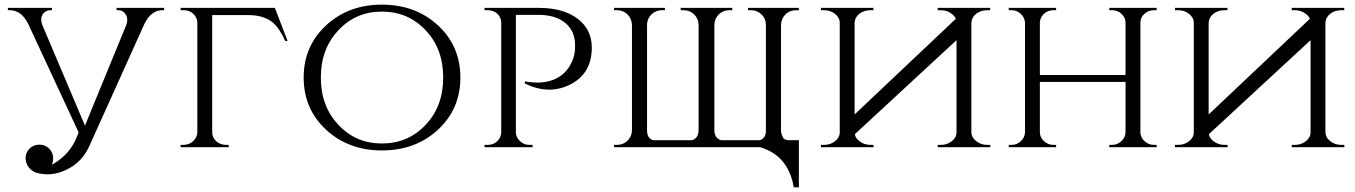

<svg xmlns="http://www.w3.org/2000/svg" viewBox="-20 -634 5836 827"><path d="M308 -87 307 -89 101 -532Q72 -590 22 -590H14V-600H204V-590H197Q177 -590 165 -574Q152 -555 162 -527L346 -93L525 -529Q533 -556 520 -574Q509 -590 490 -590H482V-600H687V-590H679Q631 -590 602 -531L368 -12Q336 65 264 98Q199 129 133 109Q93 91 90 48Q90 24 107 6Q125 -11 150 -11Q174 -11 192 6Q209 24 209 48Q209 63 203 76Q217 68 231 58Q285 19 309 -40L319 -63Q314 -75 308 -87Z M1209 -457Q1184 -512 1155 -537Q1116 -569 1050 -569H894V-64Q894 -42 911 -26Q929 -10 953 -10H965V0H758V-10H770Q794 -10 812 -26Q829 -42 830 -64V-537Q829 -559 812 -575Q796 -590 772 -590H758V-600H1164L1219 -457Z M1864 -527Q1963 -437 1963 -300Q1963 -163 1864 -73Q1768 14 1625 14Q1483 14 1387 -73Q1288 -163 1288 -300Q1288 -437 1387 -527Q1483 -614 1625 -614Q1768 -614 1864 -527ZM1812 -95Q1889 -175 1889 -300Q1889 -425 1812 -505Q1737 -584 1625 -584Q1513 -584 1439 -505Q1362 -425 1362 -300Q1362 -175 1439 -95Q1513 -16 1625 -16Q1737 -16 1812 -95Z M2301 -600Q2406 -600 2467 -554Q2529 -508 2529 -429Q2529 -317 2436 -270Q2345 -224 2241 -274V-284L2243 -283H2245L2248 -282L2256 -281L2267 -280Q2298 -276 2327 -281Q2419 -295 2450 -385Q2457 -405 2457 -439Q2457 -500 2415 -535Q2373 -570 2299 -570H2202V-64Q2203 -41 2220 -26Q2236 -10 2260 -10H2274V0H2067V-10H2081Q2105 -10 2121 -25Q2138 -41 2139 -63V-537Q2138 -560 2122 -575Q2105 -590 2081 -590H2067V-600Z M3254 0Q3376 36 3399 173H3421V-30H3373Q3362 -32 3355 -38Q3345 -53 3344 -72V-527Q3345 -553 3363 -572Q3382 -590 3408 -590H3421V-600H3202V-590H3215Q3241 -590 3260 -572Q3279 -553 3279 -527V-73Q3279 -37 3252 -30H3086Q3058 -38 3057 -72V-528Q3058 -554 3076 -572Q3095 -590 3121 -590H3134V-600H2912V-590H2925Q2951 -590 2970 -572Q2988 -554 2989 -528V-72Q2988 -38 2960 -30H2794Q2767 -37 2767 -73V-527Q2767 -553 2786 -572Q2805 -590 2831 -590H2844V-600H2625V-590H2638Q2664 -590 2683 -572Q2701 -553 2702 -527V-72Q2701 -46 2683 -28Q2664 -10 2638 -10H2625V0Z M3662 -56Q3665 -38 3682 -26Q3702 -10 3729 -10H3742L3743 0H3516V-10H3530Q3557 -10 3577 -26Q3597 -42 3597 -64V-536Q3597 -558 3577 -574Q3557 -590 3529 -590H3516V-600H3742V-590H3729Q3702 -590 3682 -575Q3663 -560 3661 -538V-141L4097 -553Q4092 -565 4080 -574Q4060 -590 4032 -590H4019V-600H4245V-590H4232Q4205 -590 4185 -575Q4166 -560 4164 -538V-63Q4165 -41 4185 -26Q4205 -10 4232 -10H4245L4246 0H4019V-10H4033Q4060 -10 4080 -26Q4100 -42 4100 -64V-461Z M4758 0V-10H4770Q4793 -10 4810 -26Q4827 -41 4828 -63V-281H4459V-63Q4460 -41 4477 -26Q4494 -10 4517 -10H4529V0H4325V-10H4337Q4361 -10 4377 -26Q4394 -42 4395 -64V-536Q4394 -558 4377 -574Q4360 -590 4337 -590H4325V-600H4529V-590H4517Q4494 -590 4477 -575Q4460 -559 4459 -537V-311H4828V-536Q4828 -558 4811 -574Q4794 -590 4770 -590H4758V-600H4962V-590H4950Q4927 -590 4910 -575Q4893 -560 4892 -538V-63Q4893 -41 4910 -26Q4927 -10 4950 -10H4962V0Z M5187 -56Q5190 -38 5207 -26Q5227 -10 5254 -10H5267L5268 0H5041V-10H5055Q5082 -10 5102 -26Q5122 -42 5122 -64V-536Q5122 -558 5102 -574Q5082 -590 5054 -590H5041V-600H5267V-590H5254Q5227 -590 5207 -575Q5188 -560 5186 -538V-141L5622 -553Q5617 -565 5605 -574Q5585 -590 5557 -590H5544V-600H5770V-590H5757Q5730 -590 5710 -575Q5691 -560 5689 -538V-63Q5690 -41 5710 -26Q5730 -10 5757 -10H5770L5771 0H5544V-10H5558Q5585 -10 5605 -26Q5625 -42 5625 -64V-461Z"/></svg>

Font: Cinzel(RUS BY LYAJKA)
Style: Regular
Weight: 400
Designer: Natanael Gama
Version: Version 1.001;PS 001.001;hotconv 1.0.56;makeotf.lib2.0.21325